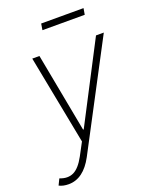

<svg xmlns="http://www.w3.org/2000/svg" viewBox="-187 -812 889 1118"><g transform="rotate(-20 258.0 -253.0)"><path d="M40.8 214.5Q6.4 214.5 -18.1 201.7L0.4 163.7Q47.9 182.5 85.2 164.8Q122.5 147 155.9 85.2L197.8 6.7L90.9 -545.5H135.3L227.6 -55.8H231.5L485.8 -545.5H534.1L192.8 102.3Q132.8 214.5 40.8 214.5ZM471.9 -719.8 465.2 -680.8H203.1L209.5 -719.8Z"/></g></svg>

Font: Inter UI Extra Light
Style: Italic
Weight: 200
Italic angle: -9.39999°
Designer: Rasmus Andersson
Foundry: rsms
Version: 3.2;8d6f07862